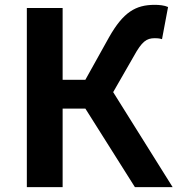

<svg xmlns="http://www.w3.org/2000/svg" viewBox="-20 -774 734 794"><path d="M91 0H239V-325H333L538 0H694L448 -393L533 -541C567 -603 586 -616 620 -616C627 -616 638 -616 650 -612L675 -745C660 -752 638 -754 620 -754C541 -754 490 -724 431 -620L333 -444H239V-741H91Z"/></svg>

Font: Noto Sans Mono CJK SC
Style: Bold
Weight: 700
Designer: Ryoko NISHIZUKA 西塚涼子 (kana, bopomofo & ideographs); Paul D. Hunt (Latin, Greek & Cyrillic); Sandoll Communications 산돌커뮤니
Foundry: Adobe
Version: Version 2.004;hotconv 1.0.118;makeotfexe 2.5.65603